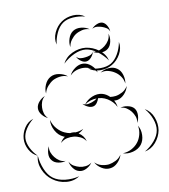

<svg xmlns="http://www.w3.org/2000/svg" viewBox="-192 -926 956 1085"><g transform="rotate(-10 285.5 -383.5)"><path d="M205 -583Q223 -619 261.5 -637Q300 -655 339 -651Q379 -646 413 -621Q447 -596 457 -557Q434 -590 402 -613.5Q370 -637 338 -641Q306 -644 270 -627.5Q234 -611 205 -583ZM229 -511Q239 -533 262 -549.5Q285 -566 309 -565Q333 -564 354.5 -545Q376 -526 383 -502Q368 -522 347.5 -531Q327 -540 308 -541Q289 -542 267.5 -535.5Q246 -529 229 -511ZM74 -435Q71 -459 82.5 -485.5Q94 -512 116 -524Q138 -536 166.5 -530.5Q195 -525 213 -509Q190 -518 167.5 -515Q145 -512 127 -503Q110 -493 95 -476Q80 -459 74 -435ZM398 -498Q418 -512 446 -514.5Q474 -517 494 -503Q514 -490 522 -463Q530 -436 525 -413Q522 -437 509 -455Q496 -473 480 -483Q464 -494 442.5 -499.5Q421 -505 398 -498ZM61 -297Q43 -304 28 -322.5Q13 -341 14 -361Q15 -381 31 -398.5Q47 -416 65 -422Q50 -410 44 -393Q38 -376 38 -360Q37 -345 42 -327.5Q47 -310 61 -297ZM530 -398Q525 -374 506 -353.5Q487 -333 463 -329Q455 -328 446 -329Q457 -310 459 -290Q451 -307 439 -319.5Q427 -332 414 -340Q412 -341 411 -342Q396 -351 380 -355Q370 -357 359 -358Q355 -345 347 -333.5Q339 -322 328 -318Q312 -313 294 -321.5Q276 -330 266 -342Q273 -338 281 -336Q298 -360 328 -372.5Q358 -385 386 -378Q409 -372 428 -353Q444 -351 460 -353Q479 -356 498.5 -366.5Q518 -377 530 -398ZM320 -341Q328 -344 336 -348Q344 -352 350 -358Q333 -358 315 -352.5Q297 -347 282 -336Q292 -334 301.5 -336Q311 -338 320 -341ZM-33 -97Q-63 -110 -80 -141Q-97 -172 -95 -205Q-93 -238 -73.5 -267.5Q-54 -297 -22 -307Q-48 -287 -66 -259Q-84 -231 -85 -205Q-86 -179 -71.5 -149.5Q-57 -120 -33 -97ZM474 -283Q493 -289 517 -284Q541 -279 553 -264Q565 -248 564 -223.5Q563 -199 552 -182Q557 -202 550.5 -219Q544 -236 534 -249Q524 -262 509 -272Q494 -282 474 -283ZM109 -145Q118 -163 136 -176Q132 -177 128 -179Q100 -192 83.5 -222.5Q67 -253 70 -284Q78 -254 97 -232.5Q116 -211 138 -201Q153 -194 169 -191Q179 -193 188 -192Q194 -192 199 -190Q224 -191 246 -202Q234 -189 216 -181Q246 -162 254 -129Q242 -148 223 -157Q204 -166 185 -168Q167 -170 146.5 -165.5Q126 -161 109 -145ZM608 -251Q641 -233 655.5 -195Q670 -157 664 -120Q657 -83 631 -52.5Q605 -22 567 -15Q600 -34 624.5 -63Q649 -92 654 -122Q659 -152 646 -187.5Q633 -223 608 -251ZM554 -166Q569 -142 568 -110Q567 -78 550 -56Q532 -34 501 -26Q470 -18 443 -27Q471 -28 494 -40.5Q517 -53 531 -71Q545 -88 552 -113.5Q559 -139 554 -166ZM117 -41Q99 -34 75 -38.5Q51 -43 39 -59Q26 -74 27 -98Q28 -122 38 -139Q34 -120 40.5 -103Q47 -86 57 -74Q67 -61 82 -51Q97 -41 117 -41ZM177 58Q143 81 99.5 76.5Q56 72 23 47Q-10 23 -27 -17.5Q-44 -58 -33 -97Q-30 -56 -14 -18Q2 20 28 39Q55 59 96 63.5Q137 68 177 58ZM258 -6Q247 11 225.5 22.5Q204 34 184 29Q164 25 149.5 5.5Q135 -14 132 -34Q141 -16 157 -7Q173 2 189 6Q205 10 223.5 8Q242 6 258 -6ZM428 -22Q422 1 402 21.5Q382 42 357 44Q333 47 309 32Q285 17 274 -5Q291 12 313 17.5Q335 23 355 21Q374 18 394.5 8Q415 -2 428 -22ZM181 -697Q172 -731 188 -766Q204 -801 233 -821Q262 -841 300.5 -843.5Q339 -846 368 -825Q333 -834 297.5 -831.5Q262 -829 239 -813Q215 -796 200 -764Q185 -732 181 -697ZM395 -750Q406 -763 424.5 -771Q443 -779 458 -774Q473 -768 482.5 -750.5Q492 -733 492 -717Q487 -732 474.5 -739.5Q462 -747 450 -751Q438 -755 423.5 -756.5Q409 -758 395 -750ZM255 -669Q250 -692 258.5 -718Q267 -744 286 -757Q306 -770 333.5 -767Q361 -764 380 -750Q357 -757 336 -752Q315 -747 299 -737Q284 -727 271 -709.5Q258 -692 255 -669ZM480 -707Q487 -686 482 -661Q477 -636 461 -623Q444 -609 419 -609.5Q394 -610 375 -621Q396 -617 414.5 -624Q433 -631 446 -642Q459 -652 469.5 -668.5Q480 -685 480 -707ZM530 -651Q537 -615 518 -581Q499 -547 468 -529Q437 -511 398 -511.5Q359 -512 331 -535Q365 -523 401.5 -523Q438 -523 463 -537Q488 -552 506 -583.5Q524 -615 530 -651ZM375 -621Q372 -606 359 -591Q346 -576 331 -574Q315 -572 299 -584Q283 -596 277 -610Q288 -599 301.5 -597.5Q315 -596 328 -598Q340 -599 353.5 -603.5Q367 -608 375 -621Z"/></g></svg>

Font: Rubik Puddles
Style: Regular
Weight: 400
Designer: Hubert and Fischer, NaN
Foundry: Hubert and Fischer, NaN
Version: Version 2.200